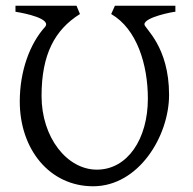

<svg xmlns="http://www.w3.org/2000/svg" viewBox="-20 -635 675 670"><path d="M484 -550C484 -575 584 -594 592 -594V-615H381L368 -586C458 -534 496 -409 496 -291C496 -150 425 -43 318 -43C214 -43 125 -155 125 -300C125 -445 171 -531 259 -586L247 -615H34V-594C34 -594 141 -578 141 -550C141 -548 140 -545 138 -542C84 -483 49 -387 49 -281C49 -114 153 15 305 15C464 15 570 -160 570 -304C570 -474 484 -536 484 -550Z"/></svg>

Font: Temporarium
Style: Regular
Weight: 400
Version: Version 1.1